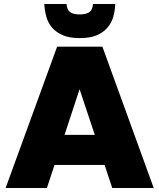

<svg xmlns="http://www.w3.org/2000/svg" viewBox="-20 -938 795 958"><path d="M502 -115H252L214 0H8L265 -705H491L747 0H540ZM453 -265 377 -493 302 -265ZM201 -918H312Q314 -889 330 -877.5Q346 -866 378 -866Q410 -866 426 -877.5Q442 -889 444 -918H555Q554 -884 545 -853.5Q536 -823 515.5 -799.5Q495 -776 462.5 -762Q430 -748 380 -748H376Q327 -748 294 -762Q261 -776 240.5 -799.5Q220 -823 211.5 -853.5Q203 -884 201 -918Z"/></svg>

Font: Fz Poppins ExtBd
Style: Regular
Weight: 800
Designer: Ninad Kale (Devanagari), Jonny Pinhorn (Latin)
Foundry: Indian Type Foundry
Version: Vit hóa bi Vntype.Com & FontZin.Com